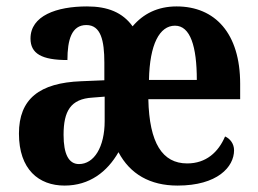

<svg xmlns="http://www.w3.org/2000/svg" viewBox="-20 -568 804 598"><path d="M181 10C259 10 314 -33 349 -94C385 -26 447 10 533 10C657 10 709 -48 709 -100C709 -120 697 -136 681 -143C660 -94 622 -59 563 -59C486 -59 445 -122 442 -259H728V-307C728 -464 650 -548 530 -548C471 -548 426 -525 393 -486C362 -529 316 -548 251 -548C156 -548 75 -519 75 -448C75 -401 110 -381 190 -381C190 -444 203 -490 249 -490C294 -490 305 -442 305 -373V-318L233 -315C103 -310 39 -260 39 -152C39 -40 101 10 181 10ZM593 -319H444C446 -430 477 -488 525 -488C573 -488 593 -423 593 -319ZM226 -57C194 -57 178 -88 178 -148C178 -222 200 -260 268 -264L306 -267V-191C306 -110 273 -57 226 -57Z"/></svg>

Font: Noto Serif Thai Condensed
Style: Bold
Weight: 700
Width: 3
Designer: Monotype Design Team
Foundry: Monotype Imaging Inc.
Version: Version 2.002